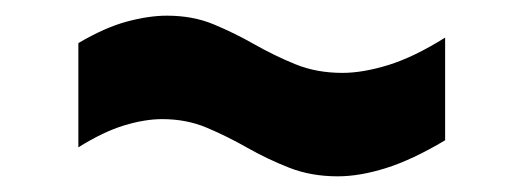

<svg xmlns="http://www.w3.org/2000/svg" viewBox="-20 -460 668 245"><path d="M411 -235Q377 -235 349 -246Q321 -257 295.5 -271.5Q270 -286 244 -297Q218 -308 187 -308Q165 -308 138.5 -300Q112 -292 80 -272V-405Q114 -425 142 -432.5Q170 -440 193 -440Q226 -440 252.5 -429Q279 -418 304.5 -403.5Q330 -389 357 -378Q384 -367 417 -367Q443 -367 475.5 -377Q508 -387 548 -412V-281Q506 -256 472.5 -245.5Q439 -235 411 -235Z"/></svg>

Font: Stick No Bills ExtraBold
Style: Regular
Weight: 800
Version: Version 2.000